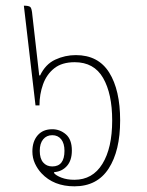

<svg xmlns="http://www.w3.org/2000/svg" viewBox="-20 -652 519 676"><path d="M242 4Q169 4 126 -42Q112 -57 103 -76.5Q94 -96 94 -119Q94 -154 112.5 -175.5Q131 -197 164 -197Q191 -197 212 -179Q233 -161 233 -122Q233 -87 215.5 -67.5Q198 -48 171 -46L170 -43Q177 -34 196.5 -26.5Q216 -19 242 -19Q306 -19 340.5 -75Q375 -131 375 -228Q375 -322 343 -377.5Q311 -433 243 -433Q198 -433 171 -411.5Q144 -390 131.5 -355Q119 -320 119 -281H105L64 -632Q81 -632 86.5 -627.5Q92 -623 94 -598L118 -387L121 -386Q140 -426 174.5 -442Q209 -458 247 -458Q326 -458 364.5 -396.5Q403 -335 403 -228Q403 -121 362.5 -58.5Q322 4 242 4ZM164 -66Q207 -66 207 -121Q207 -147 195.5 -161.5Q184 -176 164 -176Q144 -176 132 -161.5Q120 -147 120 -121Q120 -94 132 -80Q144 -66 164 -66Z"/></svg>

Font: Noto Serif Thai Condensed Thin
Style: Regular
Weight: 100
Width: 3
Designer: Monotype Design Team
Foundry: Monotype Imaging Inc.
Version: Version 2.001; ttfautohint (v1.8.4.7-5d5b)